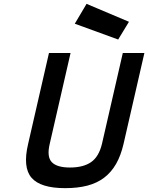

<svg xmlns="http://www.w3.org/2000/svg" viewBox="-20 -967 769 996"><path d="M238 -221Q222 -154 248.5 -126Q275 -98 343 -98Q412 -98 452.5 -126Q493 -154 509 -221L617 -692H729L621 -221Q607 -160 582 -116.5Q557 -73 520 -45Q483 -17 433 -4Q383 9 318 9Q190 9 143.5 -45Q97 -99 126 -221L234 -692H346ZM649 -854 593 -762 368 -844 429 -947Z"/></svg>

Font: Panefresco 750wt
Style: Italic
Weight: 750
Foundry: Campivisivi & Chank Co
Version: Version 1.000